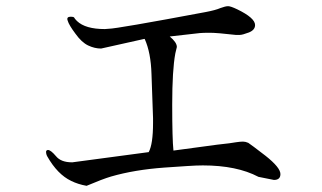

<svg xmlns="http://www.w3.org/2000/svg" viewBox="-20 -694 1040 621"><path d="M541 -207Q537 -244 537 -356Q537 -467 547 -521Q552 -540 552 -542Q552 -557 529 -576L626 -587Q635 -588 659 -588Q682 -588 743 -581H755Q764 -581 785 -589Q805 -597 805 -613Q805 -636 747 -664Q726 -674 718 -674Q709 -674 693 -668Q677 -661 645 -655Q357 -601 332 -601Q327 -601 319 -600Q256 -600 229 -626Q221 -634 220 -637Q218 -640 209 -640Q194 -640 199 -627Q203 -613 224 -585Q244 -557 265 -547Q286 -537 307 -537L446 -568H448Q468 -524 470 -454L475 -312V-296Q475 -228 461 -202L214 -169H213Q177 -169 161 -189Q144 -209 135 -209Q129 -208 129 -203Q129 -195 133 -188Q166 -130 210 -109Q232 -98 260 -93Q312 -115 339 -123Q415 -145 512 -152L586 -157Q616 -159 636 -159Q746 -159 816 -122L866 -112Q887 -112 887 -131Q887 -152 839 -190Q791 -227 783 -232Q774 -236 766 -236Q757 -236 744 -234Q729 -231 682 -226Z"/></svg>

Font: Sawarabi Mincho
Style: Regular
Weight: 400
Version: Version 1.082; ttfautohint (v1.8.4.7-5d5b)